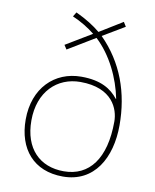

<svg xmlns="http://www.w3.org/2000/svg" viewBox="-86 -822 725 898"><g transform="rotate(10 277.0 -373.5)"><path d="M204 -757 191 -736C231 -719 270 -695 298 -672L175 -598L188 -578L317 -656C390 -588 438 -487 457 -391H455C422 -433 373 -465 279 -465C152 -465 57 -372 57 -223C57 -83 135 10 274 10C423 10 494 -117 494 -272C494 -426 445 -563 339 -669L443 -731L430 -752L321 -685C291 -710 253 -734 204 -757ZM279 -440C433 -440 467 -343 467 -285C467 -109 395 -15 274 -15C160 -15 84 -89 84 -223C84 -360 169 -440 279 -440Z"/></g></svg>

Font: Noto Sans Syriac Eastern Thin
Style: Regular
Weight: 100
Designer: Patrick Giasson and the Monotype Design Team
Foundry: Monotype Imaging Inc.
Version: Version 3.001